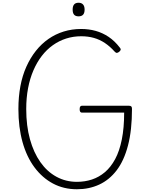

<svg xmlns="http://www.w3.org/2000/svg" viewBox="-20 -1359 1107 1398"><path d="M540 19Q444 19 366 -22.5Q288 -64 231 -140.5Q174 -217 144 -324.5Q114 -432 114 -565Q114 -654 128.5 -731.5Q143 -809 172 -873.5Q201 -938 241.5 -989Q282 -1040 333 -1075.5Q384 -1111 444 -1129.5Q504 -1148 571 -1148Q627 -1148 677 -1134Q727 -1120 771 -1090.5Q815 -1061 852 -1013Q860 -1004 859 -997.5Q858 -991 848 -982Q838 -974 830.5 -974Q823 -974 814 -984Q781 -1021 743.5 -1046Q706 -1071 663.5 -1083Q621 -1095 571 -1095Q514 -1095 462 -1078.5Q410 -1062 365 -1030Q320 -998 284.5 -952Q249 -906 223.5 -847Q198 -788 184.5 -717.5Q171 -647 171 -565Q171 -443 198 -345.5Q225 -248 274 -178.5Q323 -109 391 -72Q459 -35 540 -35Q598 -35 649.5 -52Q701 -69 744 -105.5Q787 -142 818.5 -200.5Q850 -259 867 -343.5Q884 -428 884 -539H576Q569 -539 564.5 -544.5Q560 -550 560 -564Q560 -578 564.5 -583.5Q569 -589 576 -589H919Q931 -589 936 -584Q941 -579 941 -566Q941 -411 912 -300Q883 -189 829.5 -119Q776 -49 702.5 -15Q629 19 540 19ZM552 -1240Q530 -1240 519.5 -1252Q509 -1264 509 -1289Q509 -1314 519.5 -1326.5Q530 -1339 552 -1339Q573 -1339 584.5 -1326.5Q596 -1314 596 -1289Q596 -1264 585 -1252Q574 -1240 552 -1240Z"/></svg>

Font: Playwrite CL ExtraLight
Style: Regular
Weight: 200
Designer: Veronika Burian, José Scaglione
Foundry: TypeTogether
Version: Version 1.002